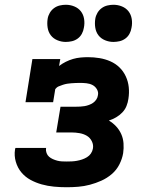

<svg xmlns="http://www.w3.org/2000/svg" viewBox="-20 -778 640 806"><path d="M260 8Q233 8 206.5 5.5Q180 3 155 -4Q130 -11 108 -23Q86 -35 70 -54Q54 -73 46.5 -98.5Q39 -124 43 -150Q44 -152 44 -154Q44 -156 45 -157H174Q174 -157 174 -156.5Q174 -156 173 -155Q172 -145 175.5 -135.5Q179 -126 186 -120Q193 -114 202 -110Q211 -106 220.5 -103.5Q230 -101 240 -100.5Q250 -100 260 -100Q271 -100 281.5 -100.5Q292 -101 303 -103Q314 -105 324.5 -108.5Q335 -112 345 -118Q355 -124 361.5 -133.5Q368 -143 370 -154Q373 -170 365.5 -185Q358 -200 344.5 -208Q331 -216 314 -219Q297 -222 280 -222H216L234 -330H298Q307 -330 316.5 -330.5Q326 -331 335 -332.5Q344 -334 353.5 -337.5Q363 -341 371 -346.5Q379 -352 384.5 -360.5Q390 -369 391 -378Q394 -391 387 -403Q380 -415 368.5 -421Q357 -427 343 -428.5Q329 -430 315 -430Q306 -430 297 -429.5Q288 -429 279.5 -428.5Q271 -428 262 -426.5Q253 -425 244 -422Q235 -419 226.5 -415.5Q218 -412 212 -404L203 -349H87L116 -530H233L228 -501Q241 -511 256 -518.5Q271 -526 286.5 -530.5Q302 -535 318 -536.5Q334 -538 349 -538Q374 -538 398 -534Q422 -530 443.5 -520.5Q465 -511 481.5 -495Q498 -479 508 -457.5Q518 -436 520.5 -412Q523 -388 519 -363Q517 -348 511 -333Q505 -318 493.5 -306Q482 -294 467.5 -285.5Q453 -277 437 -272Q454 -262 467.5 -247.5Q481 -233 489 -215Q497 -197 498.5 -176.5Q500 -156 497 -135Q493 -111 481 -87.5Q469 -64 449 -47Q429 -30 405.5 -19.5Q382 -9 357.5 -2.5Q333 4 308.5 6Q284 8 260 8ZM456 -602Q438 -602 421 -609Q404 -616 393.5 -629.5Q383 -643 380 -661.5Q377 -680 380 -699Q382 -712 389 -724Q396 -736 407 -744Q418 -752 431 -755Q444 -758 456 -758Q475 -758 492 -751Q509 -744 519.5 -730.5Q530 -717 533 -698.5Q536 -680 532 -661Q530 -648 523.5 -636Q517 -624 506 -616Q495 -608 482 -605Q469 -602 456 -602ZM256 -602Q238 -602 221 -609Q204 -616 193.5 -629.5Q183 -643 180 -661.5Q177 -680 180 -699Q182 -712 189 -724Q196 -736 207 -744Q218 -752 231 -755Q244 -758 256 -758Q275 -758 292 -751Q309 -744 319.5 -730.5Q330 -717 333 -698.5Q336 -680 332 -661Q330 -648 323.5 -636Q317 -624 306 -616Q295 -608 282 -605Q269 -602 256 -602Z"/></svg>

Font: Iosevka Curly Slab XBdEx
Style: Italic
Weight: 800
Width: 7
Italic angle: -9°
Monospace: yes
Designer: Belleve Invis
Foundry: Belleve Invis
Version: Version 11.1.0; ttfautohint (v1.8.3)